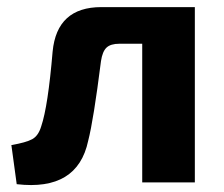

<svg xmlns="http://www.w3.org/2000/svg" viewBox="-20 -513 631 540"><path d="M528 -493V0H380V-390H316Q291 -390 279.5 -379Q268 -368 264 -341Q243 -175 228 -117Q198 25 27 5L12 -105Q53 -112 70.5 -121.5Q88 -131 96 -158Q115 -214 128 -368Q140 -493 265 -493Z"/></svg>

Font: Exo 2.0
Style: Bold
Weight: 700
Designer: Natanael Gama
Version: Version 1.001;PS 001.001;hotconv 1.0.70;makeotf.lib2.5.58329